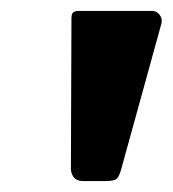

<svg xmlns="http://www.w3.org/2000/svg" viewBox="-20 -762 317 352"><path d="M202 -451Q198 -437 193 -433.5Q188 -430 172 -430H133Q120 -430 114.5 -438Q109 -446 110 -458L111 -728Q111 -737 114.5 -739.5Q118 -742 125 -742H259Q267 -742 272.5 -735Q278 -728 276 -719Z"/></svg>

Font: Libre Franklin Thin ExtraBold
Style: Italic
Weight: 800
Italic angle: -8°
Version: Version 2.000